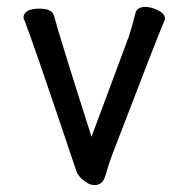

<svg xmlns="http://www.w3.org/2000/svg" viewBox="-20 -512 540 556"><path d="M254 24Q241 24 230 16Q208 2 201 -17Q66 -419 48 -460Q48 -487 95 -487Q129 -487 136 -468Q151 -410 245 -116L353 -406Q364 -440 373 -477Q379 -492 401 -492Q418 -492 438 -482Q458 -472 458 -457Q436 -406 305 -64Q294 -35 286 -5.5Q278 24 254 24Z"/></svg>

Font: LXGW WenKai Mono TC
Style: Bold
Weight: 700
Designer: LXGW / Fontworks Inc.
Foundry: LXGW / Fontworks Inc.
Version: Version 1.330